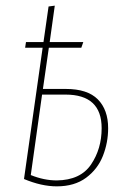

<svg xmlns="http://www.w3.org/2000/svg" viewBox="-20 -650 449 680"><path d="M363 -196Q363 -145 344.5 -98Q326 -51 285 -20.5Q244 10 181 10Q127 10 65 -16L131 -481H69L72 -501H134L152 -627L174 -630L156 -501H275L268 -481H153L132 -335H213Q290 -335 326.5 -298Q363 -261 363 -196ZM340 -196Q340 -315 212 -315H129L89 -30Q136 -11 181 -11Q265 -12 302.5 -67.5Q340 -123 340 -196Z"/></svg>

Font: Fira Sans Extra Condensed Thin
Style: Italic
Weight: 250
Width: 3
Italic angle: -8°
Designer: Carrois Corporate & Edenspiekermann AG
Foundry: Carrois Corporate GbR & Edenspiekermann AG
Version: Version 4.203